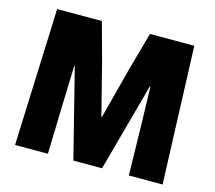

<svg xmlns="http://www.w3.org/2000/svg" viewBox="-103 -856 1100 983"><g transform="rotate(15 446.5 -364.0)"><path d="M83 -728H320L375 -527L445 -252H447L519 -527L575 -728H810L837 0H658L653 -251L647 -469H644L516 0H364L246 -469H243L236 -251L229 0H55Z"/></g></svg>

Font: Murecho ExtraBold
Style: Regular
Weight: 800
Designer: Neil Summerour
Foundry: Positype
Version: Version 1.010; ttfautohint (v1.8.3)